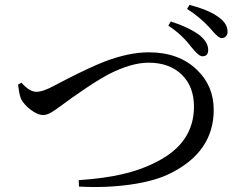

<svg xmlns="http://www.w3.org/2000/svg" viewBox="-20 -802 985 778"><path d="M300 -46 299 -72Q401 -79 470 -95Q552 -113 618 -148Q766 -224 766 -370Q766 -450 718 -498Q668 -548 582 -548Q512 -548 420 -501Q369 -474 288 -417Q277 -409 272 -406Q254 -393 226 -372.5Q198 -352 187 -346Q170 -336 155 -336Q133 -336 105.5 -356.5Q78 -377 66 -400Q59 -414 55 -447Q54 -455 53 -459L67 -467Q99 -430 128 -430Q155 -430 204 -457Q218 -464 248 -480Q348 -531 405 -553Q503 -590 583 -590Q705 -590 778 -519Q846 -454 846 -357Q846 -188 673 -101Q609 -68 508 -54Q410 -40 300 -46ZM765 -600Q758 -608 754 -613Q715 -664 662 -698L672 -715Q744 -692 788 -660Q822 -632 823.5 -603Q825 -574 801 -574Q788 -573 765 -600ZM845 -672Q836 -682 831 -688Q791 -732 738 -766L748 -782Q826 -762 865 -733Q901 -708 902 -676Q903 -664 896.5 -656Q890 -648 878.5 -647.5Q867 -647 845 -672Z"/></svg>

Font: GenRyuMin TW M
Style: Regular
Weight: 500
Version: Version 1.501;PS 1;hotconv 16.6.51;makeotf.lib2.5.65220